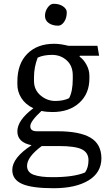

<svg xmlns="http://www.w3.org/2000/svg" viewBox="-20 -772 565 1015"><path d="M364.7 -373Q364.7 -424.3 332.5 -453.1Q300.3 -481.9 255.4 -481.9Q210.4 -481.9 179.2 -467.3Q159.7 -417 159.7 -363.3V-344.7Q159.7 -296.9 194.3 -267.6Q229 -238.3 272 -238.3Q314.9 -238.3 345.2 -252.9Q364.7 -289.6 364.7 -354.5ZM123 105Q123 139.6 159.2 152.3Q195.3 165 258.8 164.6Q371.1 164.6 429.7 139.6Q447.8 114.3 447.8 74.2Q447.3 34.2 412.1 17.1Q377 0 290 0H200.7Q123 57.6 123 105ZM267.1 -540.5Q299.8 -540.5 341.8 -529.8H495.1L503.9 -477.5H402.3L400.4 -472.7Q421.4 -458.5 437 -430.2Q452.6 -401.9 452.6 -371.1V-358.9Q453.1 -277.3 399.4 -228.5Q345.7 -179.7 257.3 -179.7Q225.6 -179.7 199.2 -185.5Q140.1 -130.9 140.1 -104.5Q140.1 -78.1 174.8 -78.1H284.2Q400.4 -78.1 458 -44.4Q515.6 -10.7 516.1 64.9Q515.6 140.6 448.2 181.6Q380.9 222.7 264.6 223.1Q148.4 223.1 96.7 200.2Q44.9 177.2 44.9 126.5Q44.9 62 147 -4.4Q71.8 -19 71.8 -77.6Q71.8 -136.2 156.2 -199.7Q114.3 -219.7 92.8 -253.9Q71.3 -288.1 71.8 -327.1V-339.8Q71.8 -435.5 125 -488.3Q178.2 -541 267.1 -540.5ZM263.2 -752Q293.9 -752 313.5 -738.3Q333 -724.6 333 -707Q333 -676.3 318.8 -656.2Q304.7 -636.2 287.6 -636.2Q271 -636.2 258.8 -640.1Q246.6 -643.6 237.3 -650.4Q217.8 -664.1 217.8 -688Q217.8 -711.9 231.9 -731.9Q246.1 -752 263.2 -752Z"/></svg>

Font: NoticiaText-Regular
Style: Regular
Weight: 400
Designer: JM Sole
Foundry: JM Sole
Version: Version 1.003